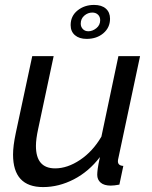

<svg xmlns="http://www.w3.org/2000/svg" viewBox="-20 -750 617 780"><path d="M267 -648Q267 -685 295 -707.5Q323 -730 362 -730Q393 -730 410 -715Q427 -700 427 -674Q427 -638 400 -615Q373 -592 332 -592Q302 -592 284.5 -607Q267 -622 267 -648ZM355 -699Q337 -699 322.5 -686.5Q308 -674 308 -654Q308 -641 316.5 -632Q325 -623 339 -623Q356 -623 371.5 -635.5Q387 -648 387 -668Q387 -682 378 -690.5Q369 -699 355 -699ZM155 10Q33 10 33 -122Q33 -157 44 -209L111 -522H198L135 -226Q126 -185 126 -157Q126 -66 204 -66Q254 -66 305.5 -100.5Q357 -135 392 -195L461 -522H549L461 -108Q460 -104 459.5 -101Q459 -98 459 -95Q459 -77 481 -76L465 0Q454 2 445.5 3Q437 4 430 4Q403 4 389 -8Q375 -20 375 -40Q375 -49 377 -64.5Q379 -80 386 -112Q341 -53 280 -21.5Q219 10 155 10Z"/></svg>

Font: PTCRaleway Medium
Style: Italic
Weight: 500
Italic angle: -12°
Designer: Matt McInerney, Pablo Impallari, Rodrigo Fuenzalida
Foundry: Matt McInerney, Pablo Impallari, Rodrigo Fuenzalida
Version: Version 3.000g; ttfautohint (v1.5) -l 8 -r 28 -G 28 -x 14 -D